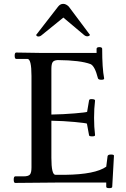

<svg xmlns="http://www.w3.org/2000/svg" viewBox="-20 -945 654 994"><path d="M64 -673 190 -671H480V-692Q480 -701 494.5 -701Q509 -701 509 -692Q509 -592 519 -540Q521 -532 505 -532Q489 -532 487 -540Q471 -603 449 -613Q396 -633 279 -634Q259 -633 252.5 -623Q246 -613 246 -588V-352Q308 -353 367 -358Q426 -363 431 -366L441 -425Q442 -432 453 -432Q474 -432 472 -423Q467 -384 467 -335Q467 -286 472 -247Q474 -239 457.5 -239Q441 -239 441 -245L430 -305Q424 -308 366.5 -313.5Q309 -319 246 -320V-128Q246 -40 267 -40H318Q473 -42 530 -82L537 -137Q539 -145 554.5 -145Q570 -145 570 -139L561 22Q561 29 545.5 29Q530 29 530 22V0H283L59 2Q51 2 51 -15Q51 -32 59 -32H102Q127 -32 135 -41.5Q143 -51 143 -78V-552Q143 -640 122 -640H64Q56 -640 56 -656.5Q56 -673 64 -673ZM197 -764Q188 -756 179 -756Q170 -756 167 -764L281 -911Q292 -925 307 -925Q322 -925 336 -911L446 -764Q441 -757 432 -757Q423 -757 415 -764L308 -854Z"/></svg>

Font: Sedan SC
Style: Regular
Weight: 400
Designer: Sebastian Salazar
Foundry: Sebastian Salazar
Version: Version 1.001